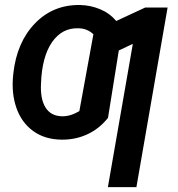

<svg xmlns="http://www.w3.org/2000/svg" viewBox="-20 -559 725 782"><path d="M535.6 203.1H419.4L521 -380.4L463.9 -353.5L419.9 -79.1Q384.8 -34.7 335.7 -12Q286.6 10.7 230 9.8Q162.1 8.8 115 -25.4Q67.9 -59.6 46.9 -119.4Q25.9 -179.2 33.7 -253.9L34.2 -259.3Q48.3 -387.2 122.6 -463.9Q196.8 -540.5 306.6 -538.6Q348.6 -537.6 387.2 -521.7Q425.8 -505.9 453.6 -473.6L571.3 -528.3H662.6ZM232.4 -85.4Q266.1 -84.5 303.2 -106.4L360.4 -419.4Q335.9 -442.9 300.8 -443.8Q233.4 -446.8 192.1 -387.5Q150.9 -328.1 147 -218.8Q143.6 -156.2 165.3 -121.3Q187 -86.4 232.4 -85.4Z"/></svg>

Font: Roboto Medium
Style: Italic
Weight: 500
Italic angle: -12°
Designer: Google
Version: Version 2.134; 2016